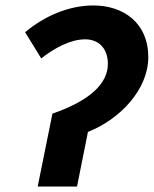

<svg xmlns="http://www.w3.org/2000/svg" viewBox="-20 -683 563 703"><path d="M118 0H262L302 -200C419 -246 523 -355 523 -474C523 -599 432 -663 322 -663C230 -663 141 -623 72 -565L131 -469C180 -508 239 -539 292 -539C339 -539 375 -508 375 -449C375 -380 314 -316 172 -267Z"/></svg>

Font: Source Sans Pro
Style: Bold Italic
Weight: 700
Italic angle: -11°
Designer: Paul D. Hunt
Foundry: Adobe Systems Incorporated
Version: Version 3.006;hotconv 1.0.111;makeotfexe 2.5.65597